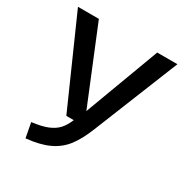

<svg xmlns="http://www.w3.org/2000/svg" viewBox="-163 -820 926 963"><g transform="rotate(30 300.0 -338.5)"><path d="M393 -201Q364 -128 331 -85.5Q298 -43 247 -19Q196 5 116 13L100 -72Q157 -79 191 -93Q225 -107 245 -129Q265 -151 280 -187H237L14 -690H135L312 -258L473 -690H590Z"/></g></svg>

Font: Fira Mono Medium
Style: Regular
Weight: 500
Designer: Carrois Corporate & Edenspiekermann AG
Foundry: Carrois Corporate GbR & Edenspiekermann AG
Version: Version 3.206